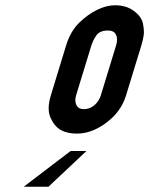

<svg xmlns="http://www.w3.org/2000/svg" viewBox="-20 -704 567 730"><path d="M400.7 -251C428.9 -275.7 448.5 -306 459.5 -342L517.6 -532C521.9 -546 524.8 -558.8 526.4 -570.5C528 -582.2 527 -596.8 523.4 -614.5C519.8 -632.2 508.3 -648.2 489 -662.5C469.8 -676.8 445.8 -684 417.1 -684C396.4 -684 374.4 -678.5 351.1 -667.5C327.7 -656.5 304.7 -640.2 282.1 -618.5C259.5 -596.8 242.6 -568 231.6 -532L173.5 -342C162.7 -306.7 162.3 -278 172.3 -256C182.2 -234 195.3 -218.5 211.5 -209.5C227.8 -200.5 248.2 -196 272.9 -196C294.9 -196 316.9 -200.8 338.8 -210.5C360.8 -220.2 381.4 -233.7 400.7 -251ZM299.3 -289C285.3 -289 275.8 -294.2 270.6 -304.5C265.4 -314.8 265.1 -327.3 269.5 -342L327 -530C331.5 -544.7 338.1 -558 346.8 -570C355.4 -582 370.1 -588 390.8 -588C406.1 -588 416.2 -582.5 421.2 -571.5C426.2 -560.5 426.3 -547.3 421.6 -532L363.5 -342C358.9 -326.7 350.7 -314 338.9 -304C327.2 -294 314 -289 299.3 -289ZM308.7 -130H248.7L70.2 6H164.2Z"/></svg>

Font: Din Kursivschrift
Style: Condensed Italic Polish
Weight: 400
Version: Version 1.07